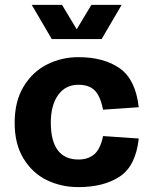

<svg xmlns="http://www.w3.org/2000/svg" viewBox="-20 -750 628 786"><path d="M110 -730H234L294 -630L354 -730H478L396 -590H192ZM40 -247Q40 -335 76.5 -395.5Q113 -456 172.5 -486Q232 -516 301 -516Q405 -516 470 -470.5Q535 -425 548 -311L402 -301Q391 -356 368 -379.5Q345 -403 301 -403Q248 -403 218 -361Q188 -319 188 -248Q188 -173 216.5 -135Q245 -97 301 -97Q341 -97 366 -118.5Q391 -140 402 -193L548 -183Q536 -71 470.5 -27.5Q405 16 301 16Q231 16 172 -12.5Q113 -41 76.5 -100.5Q40 -160 40 -247Z"/></svg>

Font: Uncut Sans VF
Style: Regular
Weight: 400
Designer: Kasper Nordkvist
Foundry: Uncut Type
Version: Version 1.100;FEAKit 1.0